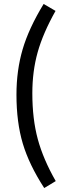

<svg xmlns="http://www.w3.org/2000/svg" viewBox="-20 -769 341 968"><path d="M203 179Q127 62 95 -45Q63 -152 63 -292Q63 -414 94 -520Q125 -626 200 -749L260 -714Q197 -602 170 -506Q143 -410 143 -299Q143 -169 170.5 -67.5Q198 34 261 144Z"/></svg>

Font: Cantarell
Style: Regular
Weight: 400
Designer: Dave Crossland, Nikolaus Waxweiler, Florian Fecher, Jacques Le Bailly, Eben Sorkin, Alexei Vanyashin, Alexios Zavras, Em
Version: Version 0.303